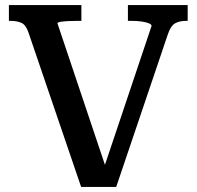

<svg xmlns="http://www.w3.org/2000/svg" viewBox="-20 -730 773 755"><path d="M406 -42 387 -65 576 -628Q576 -634 565 -638.5Q554 -643 536 -645.5Q518 -648 496 -648H483V-710H718V-648H713Q685 -648 668 -638Q651 -628 640 -595L437 5H299L92 -602Q82 -632 64.5 -640Q47 -648 20 -648H15V-710H300V-648H286Q264 -648 246 -647Q228 -646 217 -644Q206 -642 206 -638Z"/></svg>

Font: Roboto Serif Medium
Style: Regular
Weight: 500
Designer: Greg Gazdowicz
Foundry: Commercial Type
Version: Version 1.008